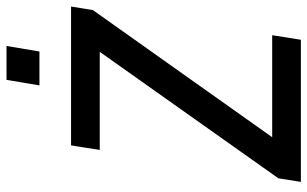

<svg xmlns="http://www.w3.org/2000/svg" viewBox="-197 -746 943 589"><g transform="rotate(-90 274.5 -451.5)"><path d="M11 0 22 -69 439 -658 442 -617H109L123 -705H549L538 -638L119 -47L117 -88H461L447 0ZM307 -802 324 -903H428L411 -802Z"/></g></svg>

Font: Nunito Sans 7pt Condensed SemiBold
Style: Italic
Weight: 600
Width: 3
Italic angle: -9°
Designer: Vernon Adams
Foundry: Vernon Adams
Version: Version 3.101;gftools[0.9.27]